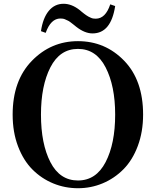

<svg xmlns="http://www.w3.org/2000/svg" viewBox="-20 -978 826 1017"><path d="M197 -813Q207 -882 238 -920Q269 -958 317 -958Q360 -958 403 -924Q405 -922 413.5 -915Q422 -908 425.5 -905.5Q429 -903 436.5 -897.5Q444 -892 448.5 -890Q453 -888 460 -884.5Q467 -881 473.5 -880Q480 -879 487 -879Q539 -879 564 -955L590 -946Q568 -801 470 -801Q429 -801 384 -836Q382 -838 373.5 -844.5Q365 -851 362 -853.5Q359 -856 351.5 -861.5Q344 -867 339 -869Q334 -871 327 -874.5Q320 -878 313.5 -879Q307 -880 300 -880Q249 -880 222 -804ZM197 -371Q197 -216 247 -119Q297 -22 393 -22Q489 -22 539.5 -119.5Q590 -217 590 -371Q590 -523 539.5 -621Q489 -719 393 -719Q297 -719 247 -621.5Q197 -524 197 -371ZM393 -760Q537 -760 637.5 -656.5Q738 -553 738 -371Q738 -280 710 -205Q682 -130 634 -81.5Q586 -33 524 -7Q462 19 393 19Q324 19 262 -6.5Q200 -32 152 -80Q104 -128 75.5 -203Q47 -278 47 -371Q47 -551 148.5 -655.5Q250 -760 393 -760Z"/></svg>

Font: Swei Spring CJKtc
Style: Bold
Weight: 700
Version: Version 1.021